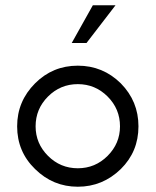

<svg xmlns="http://www.w3.org/2000/svg" viewBox="-20 -701 590 728"><path d="M388 -335Q341 -382 275 -382Q209 -382 162 -335Q115 -288 115 -222Q115 -157 162 -110Q209 -63 275 -63Q341 -63 388 -110Q435 -157 435 -222Q435 -288 388 -335ZM438 -60Q369 7 275 7Q181 7 113 -60Q45 -126 45 -222Q45 -317 113 -385Q180 -452 275 -452Q370 -452 438 -385Q505 -317 505 -222Q505 -126 438 -60ZM308 -538H252L332 -681H418Z"/></svg>

Font: Glacial Indifference
Style: Regular
Weight: 400
Designer: Alfredo Marco Pradil
Version: Version 1.00